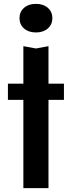

<svg xmlns="http://www.w3.org/2000/svg" viewBox="-20 -809 372 994"><path d="M311 -376V-292H21V-376ZM166 -558 231 -570V165H101V-570ZM81 -715Q81 -748 104.5 -768.5Q128 -789 166 -789Q204 -789 227.5 -768.5Q251 -748 251 -715Q251 -682 227.5 -661.5Q204 -641 166 -641Q128 -641 104.5 -661.5Q81 -682 81 -715Z"/></svg>

Font: Unbounded Variable
Style: Regular
Weight: 400
Designer: Luke Prowse, Jean-Baptiste Morizot, Fátima Lázaro, Florian Runge
Foundry: NaN
Version: Version 1.600;FEAKit 1.0